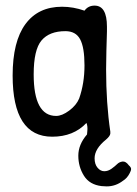

<svg xmlns="http://www.w3.org/2000/svg" viewBox="-20 -487 487 684"><path d="M317 -467Q361 -467 361 -392Q361 -384 361 -375L359 -305Q358 -272 358 -240Q358 -119 373 -18V-11Q372 -2 358 10Q317 43 317 77Q317 98 327.5 110.5Q338 123 351.5 123Q365 123 377.5 114Q390 105 397.5 97.5Q405 90 416.5 88.5Q428 87 439 102Q447 109 447 115Q447 121 442 130Q433 148 418 157Q392 177 360 177Q351 177 342 176Q299 171 279 139Q259 107 259 67.5Q259 28 290 -8Q290 -10 291 -19Q293 -37 288 -49Q242 0 166 0Q25 0 25 -218Q25 -339 70.5 -401Q116 -463 201 -463Q241 -463 281 -449Q294 -467 317 -467ZM213 -376Q156 -376 128 -343Q100 -310 100 -222Q100 -74 180 -74Q201 -74 226.5 -93Q252 -112 262 -136Q281 -190 281 -254Q281 -318 265.5 -347Q250 -376 213 -376Z"/></svg>

Font: Patrick Hand
Style: Regular
Weight: 400
Designer: Patrick Wagesreiter
Foundry: Patrick Wagesreiter
Version: Version 1.003;PS 001.003;hotconv 1.0.70;makeotf.lib2.5.58329